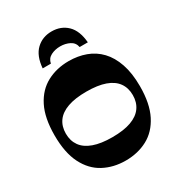

<svg xmlns="http://www.w3.org/2000/svg" viewBox="-225 -1112 1172 1268"><g transform="rotate(-30 361.0 -478.0)"><path d="M361 14Q268.2 14 194.3 -25.4Q120.3 -64.8 77.9 -148.8Q35.5 -232.8 35.5 -365Q35.5 -498.2 77.9 -581.7Q120.3 -665.2 194.3 -704.6Q268.2 -744 361 -744Q430.5 -744 490 -722.2Q549.5 -700.5 593.2 -654.6Q637 -608.7 661.7 -536.7Q686.5 -464.7 686.5 -365Q686.5 -232.8 643.7 -148.8Q601 -64.8 527.4 -25.4Q453.8 14 361 14ZM361 -164Q447.8 -164 504.1 -184.4Q560.5 -204.7 588.4 -243.9Q616.3 -283 616.3 -338Q616.3 -393 588.4 -431.9Q560.5 -470.8 504.1 -490.9Q447.8 -511 361 -511Q275.2 -511 218.5 -490.9Q161.7 -470.8 133.7 -431.9Q105.7 -393 105.7 -338Q105.7 -283 133.7 -243.9Q161.7 -204.7 218.5 -184.4Q275.2 -164 361 -164ZM361 -970.2Q432.2 -970.2 479 -925Q525.7 -879.7 533.2 -788H470.8Q463.8 -824.3 431.8 -840.3Q399.8 -856.3 361 -856.3Q321.7 -856.3 290.1 -840.3Q258.5 -824.3 251.2 -788H188.8Q196.3 -879.7 243.5 -925Q290.8 -970.2 361 -970.2Z"/></g></svg>

Font: Savate ExtraLight
Style: Regular
Weight: 200
Designer: Max Esnée
Foundry: Plomb Type
Version: Version 2.000